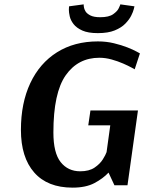

<svg xmlns="http://www.w3.org/2000/svg" viewBox="-20 -850 665 881"><path d="M440 -771Q480 -771 499.5 -785Q519 -799 525 -812.5Q531 -826 531 -826L532 -830L597 -821Q597 -821 594 -808.5Q591 -796 582 -778Q573 -760 555 -741.5Q537 -723 506.5 -710.5Q476 -698 429 -698Q384 -698 357.5 -710Q331 -722 317.5 -739.5Q304 -757 300 -775Q296 -793 296 -805Q296 -812 296.5 -816.5Q297 -821 297 -821L364 -830V-826Q364 -826 365 -817.5Q366 -809 372 -798.5Q378 -788 394 -779.5Q410 -771 440 -771ZM565 0H505L478 -58Q453 -31 413.5 -10Q374 11 313 11Q198 11 137 -58.5Q76 -128 76 -254Q76 -377 119 -468.5Q162 -560 241.5 -610Q321 -660 429 -660Q468 -660 503 -651.5Q538 -643 564.5 -632.5Q591 -622 606.5 -613.5Q622 -605 622 -605L598 -532Q598 -532 583.5 -540Q569 -548 545 -558.5Q521 -569 492.5 -577Q464 -585 436 -585Q338 -585 281.5 -504.5Q225 -424 225 -242Q225 -148 258.5 -106Q292 -64 348 -64Q389 -64 414 -81Q439 -98 452 -119Q465 -140 469 -152L486 -275H385L395 -343H613Z"/></svg>

Font: Arsenal SC
Style: Bold Italic
Weight: 700
Italic angle: -9.10001°
Designer: Andrij Shevchenko
Foundry: Stairsfor
Version: Version 2.001; ttfautohint (v1.8.4.7-5d5b)